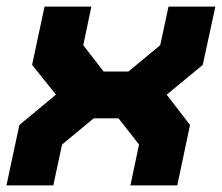

<svg xmlns="http://www.w3.org/2000/svg" viewBox="-22 -560 671 580"><path d="M-2.5 0 36.5 -182.5 147 -274 75 -364 112.5 -540H254L229.5 -423.5L291 -344H366L462 -423.5L487 -540H628.5L590.5 -364L481.5 -274L552 -182.5L513.5 0H372L398 -123.5L336 -202.5H261L165.5 -123.5L139 0ZM84.5 -71H84L101 -149L247 -273H380L473.5 -149L457 -71H456.5L473 -149L380 -273L525.5 -393L542 -470H542.5L526 -393L380 -272.5H247L153 -393L169 -470H169.5L153.5 -393L247 -273L101.5 -149Z"/></svg>

Font: Tourney Black
Style: Italic
Weight: 900
Italic angle: -12°
Version: Version 1.015